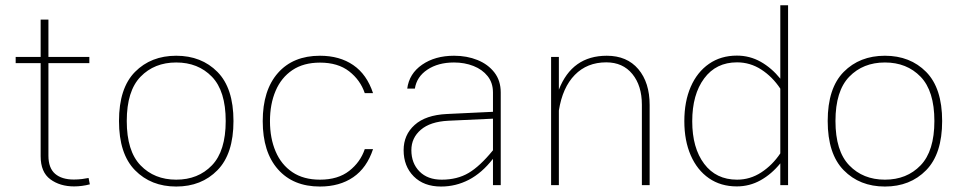

<svg xmlns="http://www.w3.org/2000/svg" viewBox="-20 -698 3621 724"><path d="M314 -26.9 318.8 -2.9Q289.1 4.9 259.3 4.9Q206.1 4.9 169.7 -22Q133.3 -48.8 133.3 -108.9V-460H39.1V-483.4H133.3V-624H162.6V-483.4H316.9V-460H162.6V-110.8Q162.6 -64.5 187.7 -42.7Q212.9 -21 258.3 -21Q273.9 -21 289.6 -22.9Q305.2 -24.9 314 -26.9Z M644.5 -487.8Q739.7 -487.8 800 -426.8Q860.4 -365.7 860.4 -241.7Q860.4 -117.7 800 -56.2Q739.7 5.4 644.5 5.4Q549.3 5.4 489 -56.2Q428.7 -117.7 428.7 -241.7Q428.7 -365.7 489 -426.8Q549.3 -487.8 644.5 -487.8ZM644.5 -462.4Q562 -462.4 510 -408.7Q458 -355 458 -241.7Q458 -128.4 510 -74.5Q562 -20.5 644.5 -20.5Q727.1 -20.5 779.1 -74.5Q831.1 -128.4 831.1 -241.7Q831.1 -355 779.1 -408.7Q727.1 -462.4 644.5 -462.4Z M1186.5 -487.8Q1260.7 -487.8 1312 -452.6Q1363.3 -417.5 1386.7 -346.7H1355.5Q1338.9 -396 1296.6 -429Q1254.4 -461.9 1186.5 -461.9Q1124.5 -461.9 1082.5 -433.6Q1040.5 -405.3 1019.3 -355.5Q998 -305.7 998 -241.2Q998 -176.8 1019.3 -127Q1040.5 -77.1 1082.5 -48.8Q1124.5 -20.5 1186.5 -20.5Q1254.4 -20.5 1296.6 -53.5Q1338.9 -86.4 1355.5 -135.7H1386.7Q1363.3 -64.9 1312 -29.8Q1260.7 5.4 1186.5 5.4Q1085.4 5.4 1028.1 -59.6Q970.7 -124.5 970.7 -241.2Q970.7 -357.9 1028.1 -422.9Q1085.4 -487.8 1186.5 -487.8Z M1868.2 -349.1V0H1838.9V-99.1Q1796.9 -45.4 1747.8 -20Q1698.7 5.4 1643.1 5.4Q1578.1 5.4 1540 -33Q1502 -71.3 1502 -131.8Q1502 -189.5 1543.5 -226.8Q1585 -264.2 1664.6 -268.1L1838.9 -276.4V-349.1Q1838.9 -385.7 1818.8 -410.9Q1798.8 -436 1765.4 -449.2Q1731.9 -462.4 1691.9 -462.4Q1632.3 -462.4 1591.8 -435.5Q1551.3 -408.7 1544.4 -363.8H1515.6Q1522.9 -420.4 1571.8 -454.1Q1620.6 -487.8 1692.4 -487.8Q1740.7 -487.8 1780.5 -471.7Q1820.3 -455.6 1844.2 -424.8Q1868.2 -394 1868.2 -349.1ZM1531.2 -131.8Q1531.2 -82.5 1561.8 -51.5Q1592.3 -20.5 1645.5 -20.5Q1704.1 -20.5 1746.8 -45.7Q1789.6 -70.8 1838.9 -131.3V-250.5L1670.4 -242.7Q1602.5 -239.3 1566.9 -208.7Q1531.2 -178.2 1531.2 -131.8Z M2087.4 0H2058.1V-483.4H2087.4V-359.9Q2137.2 -487.8 2268.1 -487.8Q2344.2 -487.8 2387 -437.3Q2429.7 -386.7 2429.7 -302.2V0H2400.4V-303.2Q2400.4 -375 2364.5 -418.9Q2328.6 -462.9 2266.1 -462.9Q2193.8 -462.9 2147.5 -415.5Q2101.1 -368.2 2087.4 -281.2Z M2560.5 -241.2Q2560.5 -315.4 2584.7 -370.8Q2608.9 -426.3 2653.6 -457.3Q2698.2 -488.3 2758.8 -488.3Q2807.1 -488.3 2848.4 -465.1Q2889.6 -441.9 2922.4 -401.4V-678.2H2951.7V0H2922.4V-82Q2889.6 -41.5 2848.1 -18.3Q2806.6 4.9 2758.3 4.9Q2697.8 4.9 2653.3 -25.9Q2608.9 -56.6 2584.7 -112.1Q2560.5 -167.5 2560.5 -241.2ZM2590.3 -240.7Q2590.3 -140.1 2635.3 -80.3Q2680.2 -20.5 2759.3 -20.5Q2808.6 -20.5 2850.6 -47.9Q2892.6 -75.2 2922.4 -119.6V-363.8Q2892.6 -408.7 2850.6 -435.8Q2808.6 -462.9 2759.3 -462.9Q2680.2 -462.9 2635.3 -402.3Q2590.3 -341.8 2590.3 -240.7Z M3316.9 -487.8Q3412.1 -487.8 3472.4 -426.8Q3532.7 -365.7 3532.7 -241.7Q3532.7 -117.7 3472.4 -56.2Q3412.1 5.4 3316.9 5.4Q3221.7 5.4 3161.4 -56.2Q3101.1 -117.7 3101.1 -241.7Q3101.1 -365.7 3161.4 -426.8Q3221.7 -487.8 3316.9 -487.8ZM3316.9 -462.4Q3234.4 -462.4 3182.4 -408.7Q3130.4 -355 3130.4 -241.7Q3130.4 -128.4 3182.4 -74.5Q3234.4 -20.5 3316.9 -20.5Q3399.4 -20.5 3451.4 -74.5Q3503.4 -128.4 3503.4 -241.7Q3503.4 -355 3451.4 -408.7Q3399.4 -462.4 3316.9 -462.4Z"/></svg>

Font: Estedad-FD Thin
Style: Regular
Weight: 100
Designer: Amin Abedi
Version: Version 7.3